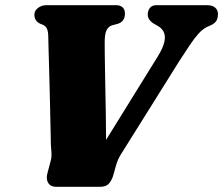

<svg xmlns="http://www.w3.org/2000/svg" viewBox="-20 -720 860 740"><path d="M549.5 -664Q549.5 -680 558.2 -690Q567 -700 582 -700H778.5Q799 -700 809.5 -690.5Q820 -681 820 -666.5Q820 -649.5 813.5 -639.2Q807 -629 791 -622L778.5 -616.5Q761 -608 745 -590.2Q729 -572.5 711.2 -545.8Q693.5 -519 670 -483L450 -131.5Q441 -118 435.8 -106.2Q430.5 -94.5 426.5 -80L416.5 -44.5Q411.5 -26.5 400.5 -13.2Q389.5 0 366 0H196Q175 0 165.8 -15Q156.5 -30 163 -53L175.5 -100.5Q179.5 -114 178.2 -133.2Q177 -152.5 176 -164Q176 -174 175.5 -196.8Q175 -219.5 174.2 -250.8Q173.5 -282 172.8 -318.5Q172 -355 171 -392.8Q170 -430.5 169 -466Q168 -501.5 167.2 -531Q166.5 -560.5 166 -580.5Q165.5 -599 161 -609.2Q156.5 -619.5 145 -624.5L134 -629Q124.5 -633.5 118.5 -642.2Q112.5 -651 112.5 -663.5Q112.5 -678.5 126.2 -689.2Q140 -700 158.5 -700H427.5Q443.5 -700 452.5 -691.8Q461.5 -683.5 461.5 -668Q461.5 -651.5 454.2 -641.8Q447 -632 433 -628L414 -623Q398.5 -619 390.8 -603.8Q383 -588.5 383.5 -552.5Q383.5 -538 383.8 -511Q384 -484 384.8 -448Q385.5 -412 386.2 -369.5Q387 -327 387.8 -280.8Q388.5 -234.5 388.8 -187.2Q389 -140 389 -95L319.5 -69L587.5 -501.5Q608.5 -535.5 613.5 -558.5Q618.5 -581.5 611 -596.8Q603.5 -612 586 -621.5L572.5 -629Q549.5 -643.5 549.5 -664Z"/></svg>

Font: Fraunces Wonky
Style: Italic
Weight: 900
Italic angle: -16°
Version: Version 1.000;[b76b70a41]